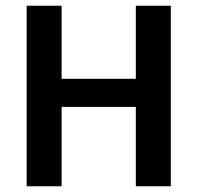

<svg xmlns="http://www.w3.org/2000/svg" viewBox="-20 -650 688 670"><path d="M73 0V-630H195V-375H454V-630H576V0H454V-277H195V0Z"/></svg>

Font: Mukta Malar SemiBold
Style: Regular
Weight: 600
Designer: Aadarsh Rajan, Girish Dalvi, Yashodeep Gholap
Foundry: Ek Type
Version: Version 2.538;PS 1.000;hotconv 16.6.51;makeotf.lib2.5.65220;